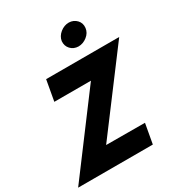

<svg xmlns="http://www.w3.org/2000/svg" viewBox="-237 -1081 1136 1222"><g transform="rotate(-30 331.0 -470.0)"><path d="M120 -549H389L-22 0H527L553 -145L268 -146L684 -700H147ZM354 -860Q351 -825 373 -801.5Q395 -778 430 -777Q464 -777 493.5 -800Q523 -823 527 -857Q531 -892 508.5 -915.5Q486 -939 452 -940Q417 -940 388 -916.5Q359 -893 354 -860Z"/></g></svg>

Font: Jost
Style: Bold Italic
Weight: 700
Italic angle: -5°
Version: Version 3.710